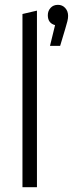

<svg xmlns="http://www.w3.org/2000/svg" viewBox="-20 -775 302 795"><path d="M73 0V-717L133 -731V0ZM262 -709Q262 -699 259 -687Q256 -675 250 -655L229 -585H187L208 -671Q178 -679 178 -712Q178 -730 189.5 -742.5Q201 -755 220 -755Q238 -755 250 -742Q262 -729 262 -709Z"/></svg>

Font: Radio Canada Condensed Light
Style: Regular
Weight: 300
Width: 3
Designer: Charles Daoud, Etienne Aubert Bonn, Alexandre Saumier Demers, Jacques Le Bailly
Foundry: Radio-Canada
Version: Version 2.104; ttfautohint (v1.8.4.7-5d5b);gftools[0.9.28.de